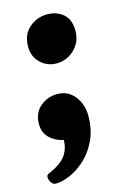

<svg xmlns="http://www.w3.org/2000/svg" viewBox="-117 -486 458 704"><g transform="rotate(-15 112.5 -134.0)"><path d="M123 -255Q88 -255 62.5 -279Q37 -303 37 -341Q37 -387 66.5 -412.5Q96 -438 135 -438Q171 -438 195.5 -417Q220 -396 220 -353Q220 -311 191 -283Q162 -255 123 -255ZM-18 141Q-18 133 -14 130Q-10 127 -4 125Q39 106 57 81Q75 56 75 22Q75 11 70 2Q65 -7 47 -35L116 17Q101 23 85 23Q57 23 29.5 2Q2 -19 2 -57Q2 -98 29.5 -122Q57 -146 95 -146Q136 -146 160.5 -114.5Q185 -83 185 -40Q185 12 166.5 51.5Q148 91 120 117Q92 143 61 156.5Q30 170 6 170Q-5 170 -11.5 159.5Q-18 149 -18 141Z"/></g></svg>

Font: Alkatra
Style: Bold
Weight: 700
Designer: Suman Bhandary
Version: Version 1.100;gftools[0.9.22]